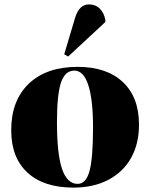

<svg xmlns="http://www.w3.org/2000/svg" viewBox="-20 -839 683 873"><path d="M314 14Q179 14 105 -54Q31 -122 31 -247Q31 -382 111 -458.5Q191 -535 333 -535Q465 -535 538.5 -466Q612 -397 612 -272Q612 -184 575.5 -120Q539 -56 472 -21Q405 14 314 14ZM333 -3Q371 -3 387 -61.5Q403 -120 403 -259Q403 -386 381.5 -452Q360 -518 318 -518Q276 -518 257.5 -464Q239 -410 239 -283Q239 -140 262 -71.5Q285 -3 333 -3ZM290 -582 272 -592 322 -760Q341 -819 384 -819Q414 -819 433.5 -800Q453 -781 459 -748V-739Z"/></svg>

Font: Literata 72pt ExtraBold
Style: Regular
Weight: 800
Designer: Latin by Veronika Burian and Jose Scaglione. Greek by Irene Vlachou. Cyrillic by Vera Evstafieva.
Foundry: TypeTogether
Version: Version 3.002